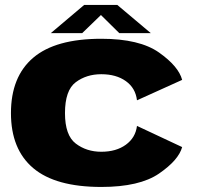

<svg xmlns="http://www.w3.org/2000/svg" viewBox="-20 -753 804 780"><path d="M391.5 6.5Q205.5 6.5 115 -70Q24.5 -146.5 24.5 -293.5Q24.5 -441.5 115 -518.5Q205.5 -595.5 391.5 -595.5Q547 -595.5 626.2 -539.5Q705.5 -483.5 720 -428.5L536.5 -345.5Q530.5 -395.5 491.2 -423.5Q452 -451.5 391.5 -451.5Q331 -451.5 287.5 -418.8Q244 -386 244 -293.5Q244 -203 287.8 -169.8Q331.5 -136.5 391.5 -136.5Q452 -136.5 491.2 -165Q530.5 -193.5 536.5 -241.5L720 -155.5Q705.5 -102.5 626.2 -48Q547 6.5 391.5 6.5ZM186.5 -618.5 322 -733H456.5L592.5 -618.5H464.5L390 -692L314 -618.5Z"/></svg>

Font: Anybody ExtraExpanded ExtraBold
Style: Regular
Weight: 800
Width: 8
Designer: Tyler Finck
Foundry: Etcetera Type Company
Version: Version 1.010; ttfautohint (v1.8.3) -l 8 -r 50 -G 200 -x 14 